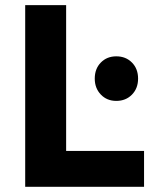

<svg xmlns="http://www.w3.org/2000/svg" viewBox="-20 -720 592 740"><path d="M77.1 -700.2H234.9V-138.2H535.2V0H77.1ZM428.2 -502.9Q464.8 -502.9 488.5 -479Q512.2 -455.1 512.2 -417Q512.2 -379.4 488.5 -355.2Q464.8 -331.1 428.2 -331.1Q392.1 -331.1 368.7 -355.5Q345.2 -379.9 345.2 -417Q345.2 -455.1 368.7 -479Q392.1 -502.9 428.2 -502.9Z"/></svg>

Font: Montserrat arm SemiBold
Style: Regular
Weight: 600
Designer: Julieta Ulanovsky
Foundry: Julieta Ulanovsky
Version: Version 6.000;PS 006.000;hotconv 1.0.88;makeotf.lib2.5.64775